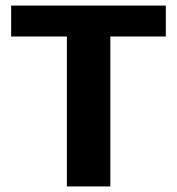

<svg xmlns="http://www.w3.org/2000/svg" viewBox="-20 -669 635 689"><path d="M220 -538H20V-649H575V-538H376V0H220Z"/></svg>

Font: Play
Style: Bold
Weight: 700
Designer: Jonas Hecksher (Cyrillic expansion: Cyreal)
Foundry: Jonas Hecksher, Playtype, e-types AS
Version: Version 2.101; ttfautohint (v1.5.65-e2d9)